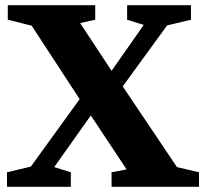

<svg xmlns="http://www.w3.org/2000/svg" viewBox="-20 -720 787 740"><path d="M7 0V-56L99 -78L287 -338L102 -621L10 -644V-700H347V-644L289 -631L410 -447L534 -624L470 -644V-700H716V-644L624 -622L453 -387L662 -76L747 -56V0H410V-56L468 -67L330 -275L189 -76L253 -56V0Z"/></svg>

Font: Volkhov
Style: Bold
Weight: 700
Designer: Cyreal (www.cyreal.org)
Foundry: Cyreal (www.cyreal.org)
Version: Version 1.010